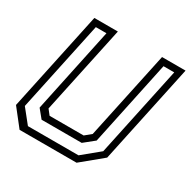

<svg xmlns="http://www.w3.org/2000/svg" viewBox="-157 -851 994 1001"><g transform="rotate(30 340.5 -350.0)"><path d="M86 0 5 -103 132 -700H273.5L161 -172L185 -141.5H390L427 -172L539.5 -700H681L554 -103L429 0ZM114 -38.5H418.5L519.5 -121.5L634.5 -662.5H570L462 -152.5L400.5 -103H159L118.5 -152.5L226.5 -662.5H162.5L47.5 -121.5Z"/></g></svg>

Font: Tourney
Style: Italic
Weight: 400
Italic angle: -12°
Version: Version 1.015